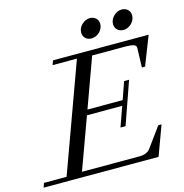

<svg xmlns="http://www.w3.org/2000/svg" viewBox="-157 -946 1014 1056"><g transform="rotate(-15 349.5 -417.5)"><path d="M610.4 -724.1Q589.8 -724.1 576.4 -737.1Q563 -750 563 -769.5Q563 -795.4 583.5 -815.4Q604 -835.4 629.9 -835.4Q650.4 -835.4 663.8 -822.5Q677.2 -809.6 677.2 -790Q677.2 -763.7 657 -743.9Q636.7 -724.1 610.4 -724.1ZM428.7 -724.6Q408.2 -724.6 395 -737.3Q381.8 -750 381.8 -770Q381.8 -795.9 402.3 -815.4Q422.9 -835 448.2 -835Q468.8 -835 482.2 -822.3Q495.6 -809.6 495.6 -790Q495.6 -763.7 475.3 -744.1Q455.1 -724.6 428.7 -724.6ZM-38.1 0 -29.8 -24.9H99.1L322.3 -638.2H183.6L192.9 -663.1H737.3L672.9 -498.5H654.8L658.2 -609.4Q658.7 -622.1 644.5 -627.7Q630.4 -633.3 598.6 -633.3H407.7L305.7 -352.5H506.3L541 -451.7H569.3L484.4 -210H455.6L495.6 -322.8H294.9L188 -29.8H514.6Q558.6 -29.8 577.6 -55.7L659.7 -168.5H678.2L616.2 0Z"/></g></svg>

Font: Elstob 14pt
Style: Italic
Weight: 400
Italic angle: -20°
Designer: Peter S. Baker
Version: Version 1.015